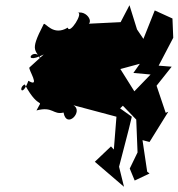

<svg xmlns="http://www.w3.org/2000/svg" viewBox="-20 -654 685 737"><path d="M93 -395C87 -389 138 -314 89 -344C65 -278 49 -318 75 -330C133 -222 148 -285 120 -230C184 -247 183 -212 224 -222C235 -157 302 -227 262 -250L427 -206L417 -80L406 -92L344 -33L456 63L437 -14C453 -78 471 -141 486 -206L441 -238L501 -295L442 -389L549 -418L531 -504L506 -541L477 -634L443 -569L281 -561C356 -540 322 -616 278 -605C302 -607 247 -519 240 -548C184 -514 155 -568 148 -562C88 -446 120 -470 145 -407C124 -500 48 -395 148 -445ZM545 5 527 -116 554 -109 626 -225 616 -221 581 -325 639 -398 589 -402 645 -509 642 -583 574 -614 527 -496 516 -408 492 -374 558 -368 447 -253 503 -195 508 -69 478 -7 497 39 554 12Z"/></svg>

Font: Charger Distortion
Style: 2It
Weight: 400
Designer: Jasper
Foundry: Cannot Into Space Fonts
Version: Version 0.98